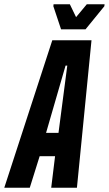

<svg xmlns="http://www.w3.org/2000/svg" viewBox="-65 -876 508 896"><path d="M-45 0 179 -688H362L294 0H174L192 -147H120L74 0ZM150 -256H208L249 -570H241ZM220 -739 184 -847 185 -856H261L290 -796L340 -856H423L422 -847L334 -739Z"/></svg>

Font: Saira UltraCondensed ExtraBold
Style: Italic
Weight: 800
Width: 1
Italic angle: -12°
Designer: Hector Gatti with collaboration of the Omnibus-Type team
Foundry: Omnibus-Type
Version: Version 1.101